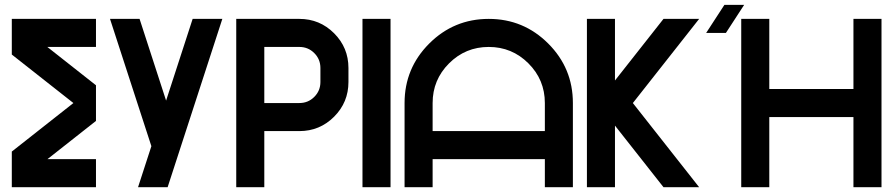

<svg xmlns="http://www.w3.org/2000/svg" viewBox="-20 -782 3731 802"><path d="M178.2 -117.2H380.9V0H29.3V-148.9L286.6 -351.6L29.3 -554.2V-703.1H380.9V-585.9H177.7L380.9 -425.8V-276.9Z M673.8 -361.8 784.7 -703.1H908.7L680.2 0H556.6L612.3 -171.4L553.7 -351.6L439.5 -703.1H563Z M1230.5 -703.1Q1315.4 -703.1 1375.5 -643.1Q1435.5 -583 1435.5 -498V-439.5Q1435.5 -354.5 1375.5 -294.4Q1315.4 -234.4 1230.5 -234.4H1084V0H966.8V-703.1ZM1318.4 -498Q1318.4 -534.7 1292.7 -560.3Q1267.1 -585.9 1230.5 -585.9H1084V-351.6H1230.5Q1267.1 -351.6 1292.7 -377.2Q1318.4 -402.8 1318.4 -439.5Z M1611.3 0H1494.1V-703.1H1611.3Z M1669.9 -351.6Q1669.9 -497.1 1772.9 -600.1Q1876 -703.1 2021.5 -703.1Q2167 -703.1 2270 -600.1Q2373 -497.1 2373 -351.6V0H2255.9V-117.2H1787.1V0H1669.9ZM2255.9 -234.4V-351.6Q2255.9 -448.7 2187.3 -517.3Q2118.7 -585.9 2021.5 -585.9Q1924.3 -585.9 1855.7 -517.3Q1787.1 -448.7 1787.1 -351.6V-234.4Z M2548.8 -257.3V0H2431.6V-703.1H2548.8V-445.8L2751.5 -703.1H2900.4L2623.5 -351.6L2900.4 0H2751.5Z M3193.4 -293V0H3076.2V-703.1H3193.4V-410.2H3544.9V-703.1H3662.1V0H3544.9V-293ZM3088.4 -761.7 3012.2 -644.5H2929.7L3005.9 -761.7Z"/></svg>

Font: Gerhaus
Style: Regular
Weight: 400
Designer: GGBotNet
Foundry: GGBotNet
Version: 1.01